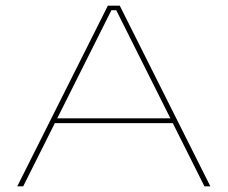

<svg xmlns="http://www.w3.org/2000/svg" viewBox="-20 -659 805 679"><path d="M41 0 361.5 -639H403.5L724 0H703L391 -623H374L62 0ZM167 -223.5V-240.5H598V-223.5Z"/></svg>

Font: Anek Latin Expanded Thin
Style: Regular
Weight: 250
Width: 7
Designer: Yesha Goshar
Foundry: Ek Type
Version: Version 1.003